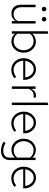

<svg xmlns="http://www.w3.org/2000/svg" viewBox="1425 -2202 996 3886"><g transform="rotate(90 1923.0 -259.0)"><path d="M254 8Q201 8 161 -15Q121 -38 98.5 -79Q76 -120 76 -174V-481H126V-188Q126 -118 164 -77Q202 -36 268 -36Q312 -36 348 -57Q384 -78 407 -120V-481H457V0H407V-77Q380 -36 342 -14Q304 8 254 8ZM163 -607Q144 -607 130.5 -620.5Q117 -634 117 -654Q117 -673 130.5 -686.5Q144 -700 163 -700Q182 -700 195.5 -686.5Q209 -673 209 -654Q209 -634 195.5 -620.5Q182 -607 163 -607ZM369 -607Q350 -607 336.5 -620.5Q323 -634 323 -654Q323 -673 336.5 -686.5Q350 -700 369 -700Q388 -700 401.5 -686.5Q415 -673 415 -654Q415 -634 401.5 -620.5Q388 -607 369 -607Z M613 0V-725L663 -737V-414Q693 -452 733.5 -469.5Q774 -487 821 -487Q885 -487 936 -454Q987 -421 1016.5 -365Q1046 -309 1046 -240Q1046 -172 1016.5 -115.5Q987 -59 936 -25.5Q885 8 819 8Q774 8 733.5 -9.5Q693 -27 662 -63V0ZM813 -38Q866 -38 907 -64Q948 -90 972 -135.5Q996 -181 996 -239Q996 -298 971.5 -343.5Q947 -389 906 -415Q865 -441 813 -441Q765 -441 726 -421.5Q687 -402 663 -368V-112Q687 -78 726.5 -58Q766 -38 813 -38Z M1392 10Q1326 10 1273 -23Q1220 -56 1189 -112.5Q1158 -169 1158 -240Q1158 -311 1188 -367Q1218 -423 1268.5 -456Q1319 -489 1380 -489Q1441 -489 1490 -457.5Q1539 -426 1568 -372Q1597 -318 1597 -250V-231H1208Q1210 -175 1235 -130.5Q1260 -86 1301.5 -61Q1343 -36 1394 -36Q1434 -36 1472 -50.5Q1510 -65 1536 -89L1566 -52Q1526 -21 1483.5 -5.5Q1441 10 1392 10ZM1210 -272H1546Q1542 -321 1519 -359.5Q1496 -398 1460 -420.5Q1424 -443 1380 -443Q1337 -443 1301 -421Q1265 -399 1241 -360.5Q1217 -322 1210 -272Z M1728 0V-481H1778V-390Q1797 -437 1832 -463Q1867 -489 1913 -489Q1934 -489 1956 -484V-437Q1947 -440 1935 -441.5Q1923 -443 1912 -443Q1865 -443 1830.5 -415.5Q1796 -388 1778 -336V0Z M2056 0V-725L2106 -737V0Z M2474 10Q2408 10 2355 -23Q2302 -56 2271 -112.5Q2240 -169 2240 -240Q2240 -311 2270 -367Q2300 -423 2350.5 -456Q2401 -489 2462 -489Q2523 -489 2572 -457.5Q2621 -426 2650 -372Q2679 -318 2679 -250V-231H2290Q2292 -175 2317 -130.5Q2342 -86 2383.5 -61Q2425 -36 2476 -36Q2516 -36 2554 -50.5Q2592 -65 2618 -89L2648 -52Q2608 -21 2565.5 -5.5Q2523 10 2474 10ZM2292 -272H2628Q2624 -321 2601 -359.5Q2578 -398 2542 -420.5Q2506 -443 2462 -443Q2419 -443 2383 -421Q2347 -399 2323 -360.5Q2299 -322 2292 -272Z M3032 219Q2983 219 2935 205Q2887 191 2848 167L2874 127Q2917 150 2953.5 161.5Q2990 173 3029 173Q3097 173 3133.5 139.5Q3170 106 3170 41V-63Q3140 -27 3100 -9.5Q3060 8 3013 8Q2949 8 2898 -25Q2847 -58 2817.5 -114Q2788 -170 2788 -239Q2788 -308 2817.5 -364Q2847 -420 2898.5 -453.5Q2950 -487 3015 -487Q3059 -487 3099.5 -469.5Q3140 -452 3171 -417V-481H3220V39Q3220 127 3171 173Q3122 219 3032 219ZM3021 -38Q3069 -38 3107.5 -57Q3146 -76 3170 -109V-369Q3146 -401 3107 -421Q3068 -441 3021 -441Q2969 -441 2927.5 -415Q2886 -389 2862 -343.5Q2838 -298 2838 -240Q2838 -182 2862.5 -136Q2887 -90 2928.5 -64Q2970 -38 3021 -38Z M3588 10Q3522 10 3469 -23Q3416 -56 3385 -112.5Q3354 -169 3354 -240Q3354 -311 3384 -367Q3414 -423 3464.5 -456Q3515 -489 3576 -489Q3637 -489 3686 -457.5Q3735 -426 3764 -372Q3793 -318 3793 -250V-231H3404Q3406 -175 3431 -130.5Q3456 -86 3497.5 -61Q3539 -36 3590 -36Q3630 -36 3668 -50.5Q3706 -65 3732 -89L3762 -52Q3722 -21 3679.5 -5.5Q3637 10 3588 10ZM3406 -272H3742Q3738 -321 3715 -359.5Q3692 -398 3656 -420.5Q3620 -443 3576 -443Q3533 -443 3497 -421Q3461 -399 3437 -360.5Q3413 -322 3406 -272Z"/></g></svg>

Font: Red Hat Text Light
Style: Regular
Weight: 300
Designer: Pentagram, MCKL
Foundry: Pentagram, MCKL
Version: Version 1.023; ttfautohint (v1.8.3)